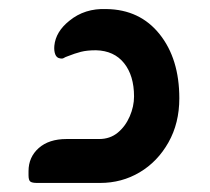

<svg xmlns="http://www.w3.org/2000/svg" viewBox="-20 -404 464 424"><path d="M201 0H62Q51 0 47 -3Q43 -6 43 -17V-26Q43 -57 65.5 -77Q88 -97 127 -97H199Q223 -97 240 -111Q257 -125 266.5 -147Q276 -169 276 -191Q276 -237 254 -264.5Q232 -292 192 -293Q172 -293 158.5 -289.5Q145 -286 130 -280Q124 -278 121 -276Q118 -274 113 -275Q105 -276 102 -284Q99 -292 100 -303Q103 -334 133 -358Q167 -386 215 -384Q289 -383 332.5 -328.5Q376 -274 376 -187Q376 -132 352 -89.5Q328 -47 288.5 -23.5Q249 0 201 0Z"/></svg>

Font: Zain
Style: Bold
Weight: 700
Designer: Zain,Boutros
Foundry: Mobile Telecommunications Company (Zain), 2024
Version: Version 1.50; ttfautohint (v1.8.4)